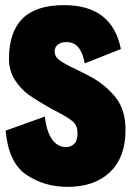

<svg xmlns="http://www.w3.org/2000/svg" viewBox="-20 -718 519 748"><path d="M2 -209 155 -264Q161 -206 182.5 -175.5Q204 -145 237 -145Q256 -145 269 -157.5Q282 -170 282 -199Q282 -228 265 -243.5Q248 -259 202 -283Q196 -286 187 -290.5Q178 -295 165 -303Q121 -328 91 -349.5Q61 -371 38 -406.5Q15 -442 15 -489Q15 -593 67.5 -645.5Q120 -698 230 -698Q417 -698 451 -527L310 -471Q303 -511 286 -532.5Q269 -554 239 -554Q217 -554 205 -544Q193 -534 193 -518Q193 -497 213 -482.5Q233 -468 278 -447Q322 -426 344 -413Q398 -381 433.5 -334.5Q469 -288 469 -211Q469 -106 409 -48Q349 10 243 10Q153 10 83 -37Q13 -84 2 -209Z"/></svg>

Font: Decalotype Black
Style: Regular
Weight: 900
Designer: Alfredo Marco Pradil
Foundry: Alfredo Marco Pradil
Version: Version 1.0